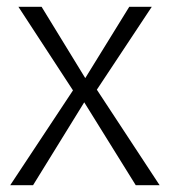

<svg xmlns="http://www.w3.org/2000/svg" viewBox="-20 -543 499 563"><path d="M448 0H378L227 -243L77 0H10L194 -278L34 -523H102L230 -314L359 -523H425L264 -280Z"/></svg>

Font: Fira Sans Light
Style: Regular
Weight: 300
Designer: bBox Type GmbH & Carrois Corporate GbR & Edenspiekermann AG
Foundry: bBox Type GmbH & Carrois Corporate GbR & Edenspiekermann AG
Version: Version 4.301